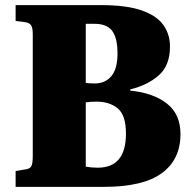

<svg xmlns="http://www.w3.org/2000/svg" viewBox="-20 -730 752 750"><path d="M41 0V-62L77 -68Q96 -70 102 -80Q108 -90 108 -121V-597Q108 -622 101 -632Q94 -642 74 -644L41 -648V-710H375Q474 -710 533 -689.5Q592 -669 618 -632.5Q644 -596 644 -548Q644 -474 600 -435.5Q556 -397 489 -381V-376Q579 -367 632 -325.5Q685 -284 685 -206Q685 -107 612 -53.5Q539 0 385 0ZM350 -404Q391 -404 415 -432.5Q439 -461 439 -521Q439 -581 418.5 -609Q398 -637 349 -637H315V-406Q323 -405 331.5 -404.5Q340 -404 350 -404ZM362 -75Q472 -75 472 -208Q472 -280 440 -306.5Q408 -333 357 -333Q333 -333 315 -330V-79Q336 -75 362 -75Z"/></svg>

Font: Literata 36pt ExtraBold
Style: Regular
Weight: 800
Designer: Latin by Veronika Burian and Jose Scaglione. Greek by Irene Vlachou. Cyrillic by Vera Evstafieva.
Foundry: TypeTogether
Version: Version 3.002